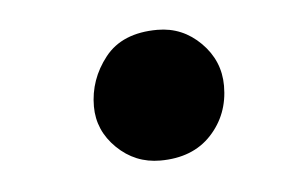

<svg xmlns="http://www.w3.org/2000/svg" viewBox="-27 -462 322 206"><g transform="rotate(-5 133.5 -359.0)"><path d="M139 -289Q112 -289 92.5 -308Q73 -327 73 -353Q73 -382 91.5 -405.5Q110 -429 148 -429Q175 -429 194.5 -409.5Q214 -390 214 -363Q214 -332 194 -310.5Q174 -289 139 -289Z"/></g></svg>

Font: Asap
Style: Bold Italic
Weight: 700
Italic angle: -6°
Designer: Pablo Cosgaya
Foundry: Omnibus-Type
Version: Version 3.001; ttfautohint (v1.8.3)